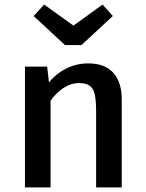

<svg xmlns="http://www.w3.org/2000/svg" viewBox="-20 -819 640 839"><path d="M89 -528H186L194 -459Q227 -499 271.5 -520.5Q316 -542 365 -542Q438 -542 475 -501Q512 -460 512 -385V0H400V-329Q400 -378 394.5 -404.5Q389 -431 373 -443.5Q357 -456 325 -456Q289 -456 256.5 -434Q224 -412 201 -379V0H89ZM473 -749 336 -622H264L127 -749L173 -799L301 -707L428 -799Z"/></svg>

Font: Fira Mono Medium
Style: Regular
Weight: 500
Designer: Carrois Corporate & Edenspiekermann AG
Foundry: Carrois Corporate GbR & Edenspiekermann AG
Version: Version 3.206